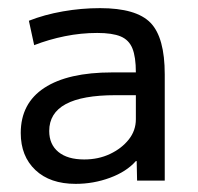

<svg xmlns="http://www.w3.org/2000/svg" viewBox="-20 -758 486 472"><path d="M166 -306Q103 -306 67 -340Q31 -374 31 -431Q31 -504 89 -542Q147 -580 256 -580H314Q314 -618 305.5 -639Q297 -660 276.5 -668.5Q256 -677 219 -677Q179 -677 139.5 -669Q100 -661 64 -647L51 -707Q89 -722 134.5 -730Q180 -738 226 -738Q315 -738 350 -702Q385 -666 385 -575V-314H317L316 -362H314Q291 -336 250.5 -321Q210 -306 166 -306ZM187 -366Q222 -366 250.5 -379.5Q279 -393 296.5 -415Q314 -437 314 -465V-524H264Q182 -524 141.5 -502Q101 -480 101 -436Q101 -403 123.5 -384.5Q146 -366 187 -366Z"/></svg>

Font: M PLUS 2
Style: Regular
Weight: 400
Designer: Coji Morishita
Foundry: UNDERFOREST DESIGN
Version: Version 1.001